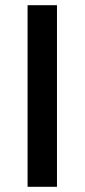

<svg xmlns="http://www.w3.org/2000/svg" viewBox="-20 -718 325 738"><path d="M86 -698H199V0H86Z"/></svg>

Font: Plexus Sans Medium
Style: Regular
Weight: 500
Version: Version 2.001;PS 002.001;hotconv 1.0.70;makeotf.lib2.5.58329